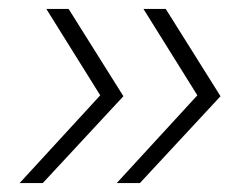

<svg xmlns="http://www.w3.org/2000/svg" viewBox="-20 -530 544 431"><path d="M242 -119 423 -316 302 -510H352L475 -314L294 -119ZM24 -119 205 -316 84 -510H134L257 -314L76 -119Z"/></svg>

Font: MuseoModerno Thin ExtraLight
Style: Italic
Weight: 250
Italic angle: -9°
Version: Version 1.003